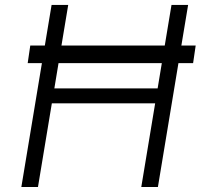

<svg xmlns="http://www.w3.org/2000/svg" viewBox="-20 -747 806 767"><path d="M761.7 -565 751.4 -494.7H692.8L610.8 0H544.4L599.8 -334.2H187.1L131.7 0H65.3L147.4 -494.7H90.6L100.9 -565H159.1L186.1 -727.3H252.5L225.5 -565H638.1L665.1 -727.3H731.5L704.5 -565ZM626.4 -494.7H213.8L197.1 -393.8H609.7Z"/></svg>

Font: Inter UI Light
Style: Italic
Weight: 300
Italic angle: 9.39999°
Designer: Rasmus Andersson
Foundry: rsms
Version: 3.2;8d6f07862